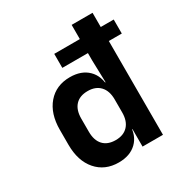

<svg xmlns="http://www.w3.org/2000/svg" viewBox="-172 -858 944 995"><g transform="rotate(-30 300.0 -360.0)"><path d="M253.4 10Q170.8 10 121.6 -46.8Q72.4 -103.5 72.4 -200.4V-289.1Q72.4 -385.9 121.4 -443Q170.4 -500 253.4 -500Q321.4 -500 360.8 -461.5Q400.2 -423.1 400.2 -355.8L372.3 -385H401L397.3 -515.9V-730H522.4V0H400.2V-105H372.3L400.2 -134.2Q400.2 -66.5 360.8 -28.3Q321.4 10 253.4 10ZM297.4 -98.4Q344.6 -98.4 371 -126.7Q397.3 -155 397.3 -205.9V-284.1Q397.3 -335 371 -363.3Q344.6 -391.6 297.4 -391.6Q249.2 -391.6 223.4 -363.7Q197.6 -335.9 197.6 -284.1V-205.9Q197.6 -154.1 223.4 -126.3Q249.2 -98.4 297.4 -98.4ZM244.1 -561.2V-645H600V-561.2Z"/></g></svg>

Font: Pitagon Sans Mono
Style: Regular
Weight: 400
Monospace: yes
Designer: Travis Tran
Foundry: Pitagon
Version: Version 1.001;gftools[0.9.26]